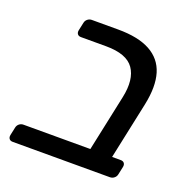

<svg xmlns="http://www.w3.org/2000/svg" viewBox="-107 -673 759 774"><g transform="rotate(20 272.5 -285.5)"><path d="M26.9 0Q16.7 0 11.9 -6.4Q7.1 -12.7 9.1 -22.9L16.4 -57Q18.4 -67.2 26.3 -73.6Q34.2 -79.9 44.4 -79.9H331.1L382.4 -321.6Q399.4 -401.9 368.6 -446.4Q337.9 -490.9 248.9 -490.9H141.2Q131 -490.9 126.2 -497.3Q121.4 -503.6 123.4 -513.8L130.8 -548.1Q132.8 -558.3 140.7 -564.6Q148.7 -571 158.9 -571H271.6Q358.1 -571 409.2 -543.1Q460.3 -515.2 476.9 -460.7Q493.4 -406.1 476.5 -325.3L424.4 -79.9H461.4Q471.6 -79.9 476.5 -73.6Q481.4 -67.2 479.4 -57L472.1 -22.9Q470.1 -12.7 462.1 -6.4Q454.1 0 443.9 0Z"/></g></svg>

Font: Rubik Light
Style: Italic
Weight: 300
Italic angle: -12°
Designer: Hubert and Fischer
Foundry: Hubert and Fischer
Version: Version 2.300;gftools[0.9.30]